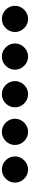

<svg xmlns="http://www.w3.org/2000/svg" viewBox="841 -1400 318 2040"><g transform="rotate(-90 1000.0 -380.0)"><path d="M80 -380Q80 -342 99 -310.5Q118 -279 149.5 -260Q181 -241 219 -241Q257 -241 288.5 -260Q320 -279 339 -310.5Q358 -342 358 -380Q358 -418 339 -449.5Q320 -481 288.5 -500Q257 -519 219 -519Q181 -519 149.5 -500Q118 -481 99 -449.5Q80 -418 80 -380Z M480 -380Q480 -342 499 -310.5Q518 -279 549.5 -260Q581 -241 619 -241Q657 -241 688.5 -260Q720 -279 739 -310.5Q758 -342 758 -380Q758 -418 739 -449.5Q720 -481 688.5 -500Q657 -519 619 -519Q581 -519 549.5 -500Q518 -481 499 -449.5Q480 -418 480 -380Z M880 -380Q880 -342 899 -310.5Q918 -279 949.5 -260Q981 -241 1019 -241Q1057 -241 1088.5 -260Q1120 -279 1139 -310.5Q1158 -342 1158 -380Q1158 -418 1139 -449.5Q1120 -481 1088.5 -500Q1057 -519 1019 -519Q981 -519 949.5 -500Q918 -481 899 -449.5Q880 -418 880 -380Z M1280 -380Q1280 -342 1299 -310.5Q1318 -279 1349.5 -260Q1381 -241 1419 -241Q1457 -241 1488.5 -260Q1520 -279 1539 -310.5Q1558 -342 1558 -380Q1558 -418 1539 -449.5Q1520 -481 1488.5 -500Q1457 -519 1419 -519Q1381 -519 1349.5 -500Q1318 -481 1299 -449.5Q1280 -418 1280 -380Z M1680 -380Q1680 -342 1699 -310.5Q1718 -279 1749.5 -260Q1781 -241 1819 -241Q1857 -241 1888.5 -260Q1920 -279 1939 -310.5Q1958 -342 1958 -380Q1958 -418 1939 -449.5Q1920 -481 1888.5 -500Q1857 -519 1819 -519Q1781 -519 1749.5 -500Q1718 -481 1699 -449.5Q1680 -418 1680 -380Z"/></g></svg>

Font: text-security-disc
Style: Regular
Weight: 400
Monospace: yes
Foundry: Oskari Noppa
Version: Version 3.000;hotconv 1.0.118;makeotfexe 2.5.65603